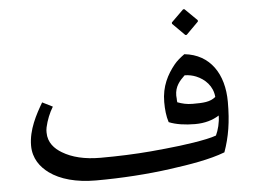

<svg xmlns="http://www.w3.org/2000/svg" viewBox="-51 -773 1133 857"><g transform="rotate(-5 515.0 -344.5)"><path d="M805 -284C778 -284 759 -289 737 -297C736 -303 736 -308 736 -313C736 -318 735 -322 735 -327C735 -368 757 -392 780 -414C799 -414 816 -410 831 -404C870 -388 904 -355 908 -306C883 -285 852 -284 805 -284ZM916 -222C916 -191 907 -157 896 -134C885 -130 871 -126 852 -122C776 -106 689 -97 600 -89C530 -83 452 -80 375 -80C303 -80 247 -94 204 -120C172 -139 144 -168 144 -213C144 -220 144 -227 146 -236C153 -268 166 -300 182 -326L136 -349C106 -298 70 -232 70 -161C70 -103 101 -63 138 -36C186 -1 257 19 345 19C460 19 578 11 679 -3C768 -15 859 -30 927 -56C951 -123 962 -189 962 -279C962 -404 902 -496 787 -508C769 -495 753 -482 740 -466C707 -425 679 -374 679 -303C679 -270 682 -239 691 -212C722 -199 764 -193 808 -193C852 -193 888 -204 916 -222ZM860 -648V-654L805 -708H799L744 -654V-648L799 -593H805Z"/></g></svg>

Font: Iranian Serif 
Style: Regular
Weight: 400
Designer: Hooman Mehr, Hadi Navid in Neviseh Pardaz Co. Ltd. (http://nevisa.com)
Foundry: http://font-store.ir
Version: 5.0.2 build 3/9/1393